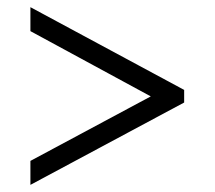

<svg xmlns="http://www.w3.org/2000/svg" viewBox="-20 -626 599 536"><path d="M494.1 -375V-339.8L64.9 -109.9V-176.8L400.9 -356.9L64.9 -539.1V-606Z"/></svg>

Font: Sitara
Style: Regular
Weight: 400
Designer: Neelakash Kshetrimayum
Foundry: Neelakash Kshetrimayum
Version: Version 1.000;PS Version 1.000;PS 1.0;hotconv 1.;hotconv 1.0